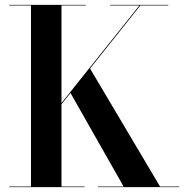

<svg xmlns="http://www.w3.org/2000/svg" viewBox="-20 -770 762 790"><path d="M18 -2.5H107.5V-747.5H18V-750H333V-747.5H233V-346L553.5 -747.5H433V-750H672.5V-747.5H557.5L350.5 -488L638.5 -2.5H717.5V0H383V-2.5H488.5L270 -387.5L233 -341V-2.5H328V0H18Z"/></svg>

Font: Bodoni* 72pt Medium
Style: Regular
Weight: 500
Version: Version 2.3